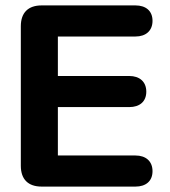

<svg xmlns="http://www.w3.org/2000/svg" viewBox="-20 -690 627 710"><path d="M134 0H481C519 0 544 -20 544 -57C544 -94 519 -115 481 -115H194V-294H458C496 -294 521 -314 521 -351C521 -388 496 -409 458 -409H194V-555H481C519 -555 544 -576 544 -613C544 -650 519 -670 481 -670H134C84 -670 57 -643 57 -593V-77C57 -27 84 0 134 0Z"/></svg>

Font: SN Pro
Style: Bold
Weight: 700
Designer: Tobias Whetton
Foundry: Supernotes
Version: Version 1.003;Glyphs 3.3 (3324)